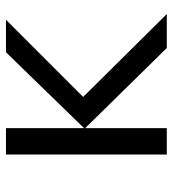

<svg xmlns="http://www.w3.org/2000/svg" viewBox="12 -588 576 640"><g transform="rotate(-90 300.0 -268.0)"><path d="M445.8 -536.1H554.2L296.9 -278.8L573.2 0H460L192.9 -272V0H105V-536.1H192.9V-275.9Z"/></g></svg>

Font: Droid Sans Mono
Style: Regular
Weight: 400
Monospace: yes
Foundry: Ascender Corporation
Version: Version 1.00 build 112